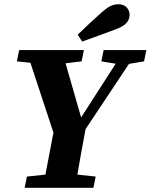

<svg xmlns="http://www.w3.org/2000/svg" viewBox="-20 -896 718 916"><path d="M60.6 -603.3 203.9 -588.3H246L369.3 -603.3L380.2 -657H71.4L60.6 -603.3ZM97.6 0H425.6L436.5 -53.7L294.5 -68.7H252.7L108.5 -53.7L97.6 0ZM248.6 -221.9H349.7L639 -657H573.8L353.9 -315.4L375.8 -305.3L274.7 -657H105.2L248.6 -221.9ZM184.6 0H338.3C355.7 -103.7 374.5 -208.4 394.2 -312.2H244.4L184.6 0ZM463.5 -603.3 555.1 -588.3H577.7L667.3 -603.3L678.2 -657H474.4L463.5 -603.3ZM350.9 -730.7 371.9 -697.8C426.9 -717 482 -737.5 537 -758.1C587.9 -777.2 598.3 -803 598.3 -825.8C598.3 -851.1 579.1 -875.7 546.4 -875.7C519.2 -875.7 501.3 -867.8 466.8 -838.7C427.4 -803.8 388.9 -767 350.9 -730.7Z"/></svg>

Font: Source Serif Variable
Style: Italic
Weight: 389
Italic angle: -12°
Designer: Frank Grießhammer
Foundry: Adobe Systems Incorporated
Version: Version 3.001;hotconv 1.0.111;makeotfexe 2.5.65597